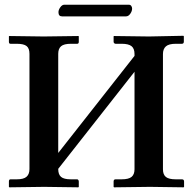

<svg xmlns="http://www.w3.org/2000/svg" viewBox="-20 -800 823 821"><path d="M676.8 -568.8V-76.2Q676.8 -53.2 689.5 -43.2Q702.1 -33.2 731.9 -33.2H757.8Q767.1 -33.2 767.1 -23.9V-1L765.1 1Q660.2 -1 621.1 -1L467.8 1L465.8 -1V-23.9Q465.8 -33.2 474.1 -33.2H500Q530.3 -33.2 542.7 -43.7Q555.2 -54.2 555.2 -76.2V-493.2L229 -78.1V-77.1Q229 -53.7 241.2 -43.5Q253.4 -33.2 283.2 -33.2H310.1Q312.5 -33.2 314.7 -30.5Q316.9 -27.8 316.9 -23.9V-1L314.9 1Q208 -1 168.9 -1L20 1L18.1 -1V-23.9Q18.1 -33.2 24.9 -33.2H51.8Q81.1 -33.2 93.5 -44.2Q106 -55.2 106 -77.1V-569.8Q106 -593.3 93.8 -603Q81.5 -612.8 51.8 -612.8H24.9Q18.1 -612.8 18.1 -621.1V-645L20 -646Q127 -644 167 -644L314.9 -646L316.9 -645V-621.1Q316.9 -612.8 310.1 -612.8H283.2Q253.4 -612.8 241.2 -602.3Q229 -591.8 229 -569.8V-146L555.2 -561V-568.8Q555.2 -592.3 542.5 -602.5Q529.8 -612.8 500 -612.8H474.1Q471.2 -612.8 468.5 -615.2Q465.8 -617.7 465.8 -621.1V-645L467.8 -646Q578.1 -644 617.2 -644L764.2 -647L766.1 -645V-622.1Q766.1 -612.8 757.8 -612.8H731.9Q702.1 -612.8 689.5 -601.8Q676.8 -590.8 676.8 -568.8ZM519 -730H245.1Q230 -730 230 -748Q230 -757.8 237.8 -768.8Q245.6 -779.8 254.9 -779.8H530.8Q537.6 -779.8 541.3 -774.7Q544.9 -769.5 544.9 -763.2Q544.9 -752.4 537.1 -741.2Q529.3 -730 519 -730Z"/></svg>

Font: Linux Libertine G
Style: Semibold
Weight: 600
Designer: Philipp H. Poll
Foundry: Philipp H. Poll
Version: Version 5.1.1